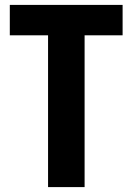

<svg xmlns="http://www.w3.org/2000/svg" viewBox="-20 -763 540 783"><path d="M176 0H325V-619H480V-743H20V-619H176Z"/></svg>

Font: Noto Sans Mono CJK SC
Style: Bold
Weight: 700
Designer: Ryoko NISHIZUKA 西塚涼子 (kana, bopomofo & ideographs); Paul D. Hunt (Latin, Greek & Cyrillic); Sandoll Communications 산돌커뮤니
Foundry: Adobe
Version: Version 2.004;hotconv 1.0.118;makeotfexe 2.5.65603